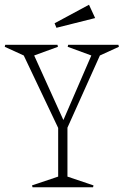

<svg xmlns="http://www.w3.org/2000/svg" viewBox="-21 -789 522 809"><path d="M-1 -591.8 1 -600.1H221.2L223.1 -591.8L123 -555.2L246.1 -283.2L363.8 -555.2L264.2 -591.8L266.1 -600.1H478L480 -591.8L399.9 -555.2L263.2 -251V-44.9L373 -7.8L371.1 0H116.2L113.8 -7.8L224.1 -44.9V-250L79.1 -555.2ZM209 -690.9 354 -769 379.9 -712.9 216.8 -671.9Z"/></svg>

Font: Halibut Cnd Thin
Style: Regular
Weight: 250
Width: 3
Designer: Matteo Maggi
Foundry: Collletttivo
Version: Version 3.080 | FøM Fix